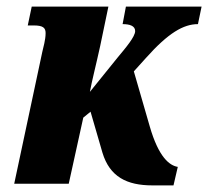

<svg xmlns="http://www.w3.org/2000/svg" viewBox="-20 -556 630 581"><path d="M441 5H505L518 -51C493 -55 460 -80 433 -174L385 -340L422 -381C489 -456 535 -483 579 -483L590 -536H361L351 -483C372 -483 389 -478 389 -462C389 -445 361 -412 336 -382L252 -278C258 -311 271 -361 283 -416L308 -536H76L64 -479H82C110 -479 118 -472 118 -456C118 -435 111 -413 108 -399L23 0H188L232 -200L254 -218L290 -94C312 -21 364 5 441 5Z"/></svg>

Font: Noto Serif ExtraCondensed Black
Style: Italic
Weight: 900
Width: 2
Italic angle: -12°
Designer: Monotype Design Team
Foundry: Monotype Imaging Inc.
Version: Version 2.014